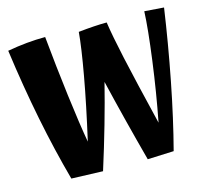

<svg xmlns="http://www.w3.org/2000/svg" viewBox="-110 -898 1120 1033"><g transform="rotate(-15 450.0 -381.0)"><path d="M885 -758Q857 -565 818 -365.5Q779 -166 735 2L589 8Q525 -231 472 -454Q418 -239 340 8L165 2Q71 -339 15 -750Q126 -770 226 -770Q242 -603 263 -435.5Q284 -268 302 -167Q346 -360 373.5 -513Q401 -666 408 -750Q501 -760 566 -760Q577 -684 606 -551.5Q635 -419 696 -167Q727 -326 750 -498Q773 -670 777 -766Z"/></g></svg>

Font: Otomanopee
Style: Regular
Weight: 400
Designer: Das Ende der Wildnis
Foundry: Gutenberg Labo
Version: Version 3.000